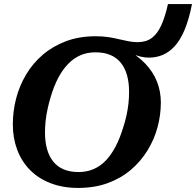

<svg xmlns="http://www.w3.org/2000/svg" viewBox="-20 -906 963 943"><path d="M449 -649Q409 -649 376 -635Q343 -621 315.5 -593Q288 -565 266.5 -524.5Q245 -484 229 -430Q220 -400 213.5 -370Q207 -340 204 -311.5Q201 -283 201 -255Q201 -210 211 -174Q221 -138 241.5 -112.5Q262 -87 293 -74Q324 -61 366 -61Q405 -61 438.5 -75Q472 -89 499 -117Q526 -145 547.5 -186Q569 -227 585 -280Q595 -310 601.5 -340Q608 -370 611 -398.5Q614 -427 614 -455Q614 -500 604 -536Q594 -572 573.5 -597.5Q553 -623 522 -636Q491 -649 449 -649ZM641 -616 601 -662Q656 -633 694 -593Q732 -553 751 -505Q770 -457 770 -403Q770 -342 754 -282Q738 -222 705 -168Q672 -114 623.5 -72.5Q575 -31 510 -7Q445 17 364 17Q289 17 229 -6Q169 -29 127.5 -71Q86 -113 64.5 -170.5Q43 -228 43 -294Q43 -359 59 -421.5Q75 -484 108 -539.5Q141 -595 190 -637Q239 -679 304 -703.5Q369 -728 451 -728Q485 -728 513.5 -723.5Q542 -719 566.5 -713Q591 -707 613 -703Q635 -699 656 -699Q698 -699 725.5 -719.5Q753 -740 772 -781.5Q791 -823 805 -886H923Q908 -810 886.5 -759Q865 -708 837.5 -678.5Q810 -649 778.5 -636Q747 -623 713 -623Q692 -623 672.5 -627.5Q653 -632 634 -640Q615 -648 596 -658L651 -645Z"/></svg>

Font: Roboto Serif SemiBold
Style: Italic
Weight: 600
Italic angle: -10°
Version: Version 1.007